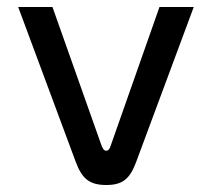

<svg xmlns="http://www.w3.org/2000/svg" viewBox="-20 -520 606 549"><path d="M32 -500 197 -56C215 -8 237 9 284 9C330 9 351 -8 369 -56L534 -500H436L296 -102C292 -90 287 -89 284 -89C280 -89 276 -90 271 -102L130 -500Z"/></svg>

Font: LT Wave Alt
Style: Regular
Weight: 400
Designer: Daniel Lyons
Version: Version 2.5 (Glyphs App)